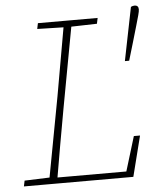

<svg xmlns="http://www.w3.org/2000/svg" viewBox="-52 -759 664 804"><g transform="rotate(-5 280.5 -357.0)"><path d="M543 -714Q552 -714 556 -709.5Q560 -705 560 -697Q560 -689 555.5 -672.5Q551 -656 543 -628.5Q535 -601 523 -560L501 -486H483L528 -710Q532 -712 535.5 -713Q539 -714 543 -714ZM16 0 21 -24 134 -28H142L139 0ZM121 0 189 -364Q203 -442 216.5 -520Q230 -598 244 -676H277L210 -313Q196 -235 182 -156.5Q168 -78 155 0ZM129 -652 134 -676H385L380 -652L263 -649H252ZM143 0 145 -25H459L443 -6L493 -170H519L476 0Z"/></g></svg>

Font: Source Serif 4 ExtraLight
Style: Italic
Weight: 250
Italic angle: -12°
Designer: Frank Grießhammer
Foundry: Adobe Systems Incorporated
Version: Version 4.004;hotconv 1.0.116;makeotfexe 2.5.65601